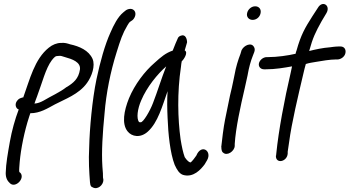

<svg xmlns="http://www.w3.org/2000/svg" viewBox="-20 -741 1775 975"><path d="M70 -188 75 -185C56 -135 40 -77 30 -21C20 36 10 90 9 138C9 165 19 179 31 190C59 216 109 164 83 136H82L78 132C76 123 79 100 80 82C86 14 104 -75 128 -148L134 -166C183 -166 220 -190 259 -211C308 -237 381 -262 422 -320C446 -353 465 -407 450 -442C431 -485 383 -506 336 -516C323 -520 310 -525 289 -523C269 -523 246 -514 228 -499C155 -441 131 -336 98 -246H94C86 -244 76 -240 71 -234C54 -217 58 -197 69 -188ZM277 -457C290 -459 295 -455 310 -451C346 -441 391 -426 386 -388C379 -341 353 -320 319 -299H318C284 -272 241 -254 201 -230C186 -222 172 -216 155 -215C159 -226 163 -239 168 -251C194 -320 212 -394 243 -435C257 -452 261 -457 276 -457Z M450 210C475 225 505 199 505 173V172L503 160C503 151 503 132 500 105C495 30 501 -65 511 -166C519 -267 541 -377 572 -475C592 -539 602 -570 627 -612C634 -624 638 -629 639 -629L640 -630L653 -639C660 -645 665 -654 667 -663C671 -682 659 -696 642 -696C633 -696 623 -692 617 -687L606 -678C578 -655 557 -613 541 -576C512 -512 489 -428 470 -339C448 -233 435 -86 433 4C429 78 433 132 437 185C439 207 444 207 450 210Z M918 -485C922 -498 926 -514 930 -526C930 -542 922 -569 899 -560C892 -558 887 -554 884 -549C878 -536 866 -508 857 -484C821 -472 797 -451 765 -422C715 -379 664 -312 635 -242C609 -177 598 -113 627 -75C649 -46 694 -39 731 -73C782 -119 804 -202 831 -278C828 -234 829 -187 831 -143C834 -61 844 37 867 96C879 122 890 140 909 147C962 163 1000 119 1019 94L1032 72C1058 25 1002 -12 977 49L963 68C959 73 949 85 946 84L945 83H944C940 82 929 74 918 57C910 35 903 4 897 -34C883 -136 879 -270 899 -402C900 -413 901 -421 903 -430C912 -437 938 -475 918 -485ZM824 -404C800 -344 780 -277 757 -218C742 -178 707 -118 694 -120C693 -120 690 -120 686 -121C672 -140 678 -188 697 -231C726 -300 780 -365 824 -404Z M1263 -640C1282 -640 1299 -654 1303 -673C1308 -693 1296 -709 1276 -709C1256 -709 1239 -693 1235 -675C1230 -655 1244 -640 1263 -640ZM1157 -294C1151 -270 1145 -244 1140 -217L1123 -134C1115 -95 1107 -27 1104 2L1103 3L1104 4C1104 15 1105 29 1113 34C1133 53 1171 27 1172 0V-10C1177 -90 1201 -200 1223 -294C1229 -319 1233 -341 1238 -362V-363C1244 -397 1253 -431 1264 -458L1271 -476C1275 -486 1274 -496 1270 -502C1256 -529 1218 -509 1208 -488L1207 -487L1201 -467C1189 -436 1178 -401 1171 -361C1166 -340 1163 -318 1157 -294Z M1342 -451H1335C1316 -451 1299 -436 1295 -420C1291 -402 1304 -389 1321 -389H1329C1379 -389 1423 -397 1463 -404L1456 -371C1424 -234 1395 -80 1383 39L1382 49L1381 50C1380 93 1438 81 1441 39V29C1441 25 1445 7 1448 -18C1461 -118 1494 -254 1521 -369C1525 -385 1528 -400 1533 -416C1548 -421 1567 -424 1586 -427C1613 -432 1658 -439 1684 -439H1693C1710 -439 1730 -452 1734 -471C1738 -489 1729 -505 1709 -505H1700C1683 -505 1657 -501 1657 -501C1618 -498 1582 -490 1550 -482C1569 -551 1582 -577 1613 -633L1638 -675C1660 -714 1617 -741 1594 -701L1566 -658C1529 -600 1508 -564 1486 -485C1484 -480 1482 -474 1481 -468C1443 -459 1387 -451 1342 -451Z"/></svg>

Font: Stray Cat
Style: ExBdCnObl
Weight: 800
Version: Version 1.0